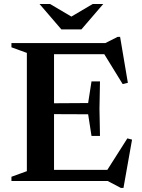

<svg xmlns="http://www.w3.org/2000/svg" viewBox="-20 -886 693 940"><path d="M469.5 -487.5 467 -354 469.5 -220.5H428L411.5 -326.5L176.5 -327.5V-380L411.5 -381.5L428 -487.5ZM606 -480.5 580.5 -474.5 479 -639.5 520.5 -620.5H172V-675H495.5L556 -705.5H568ZM493.5 -35.5 603.5 -208.5 626.5 -202.5 584.5 34H571.5L507 0H172V-54.5H527ZM36 0V-20.5L111.5 -48V-627L36 -654.5V-675H244.5V0ZM341 -798H318L434 -866.5H485.5L378.5 -742H280.5L173.5 -866.5H225Z"/></svg>

Font: Newsreader 24pt SemiBold
Style: Regular
Weight: 600
Designer: Hugues Gentile
Foundry: Production Type
Version: Version 1.003